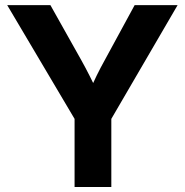

<svg xmlns="http://www.w3.org/2000/svg" viewBox="-20 -748 739 768"><path d="M278.3 0V-272.5L8.8 -727.5H181.6L305.2 -507.3Q322.3 -476.6 337.9 -445.8Q353.5 -415 369.1 -381.3H336.4Q351.6 -415 366.7 -445.8Q381.8 -476.6 398.9 -507.3L518.6 -727.5H690.4L425.3 -272.5V0Z"/></svg>

Font: Inter 28pt
Style: Bold
Weight: 700
Designer: Rasmus Andersson
Foundry: rsms
Version: Version 4.001;git-66647c0bb